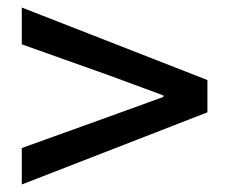

<svg xmlns="http://www.w3.org/2000/svg" viewBox="-20 -629 610 511"><path d="M38 -138 532 -330V-416L38 -609V-511L263 -431L415 -375V-371L263 -316L38 -235Z"/></svg>

Font: Noto Sans CJK JP Medium
Style: Regular
Weight: 500
Designer: Ryoko NISHIZUKA (kana & ideographs); Paul D. Hunt (Latin, Greek & Cyrillic); Wenlong ZHANG (bopomofo); Sandoll Communica
Foundry: Adobe Systems Incorporated
Version: Version 1.004;PS 1.004;hotconv 1.0.82;makeotf.lib2.5.63406